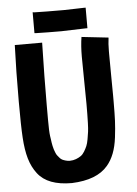

<svg xmlns="http://www.w3.org/2000/svg" viewBox="-55 -835 629 881"><g transform="rotate(-5 259.0 -394.0)"><path d="M373 -791.5V-696.8H364.7Q265.6 -693.4 252.4 -693.4Q187.5 -693.4 137.7 -694.8L128.9 -695.3V-791.5L138.2 -790.5Q185.5 -789.1 271 -789.1Q287.1 -789.1 320.8 -790.3Q354.5 -791.5 364.7 -791.5ZM342.3 -659.2 465.8 -645.5Q461.9 -617.7 461.9 -583.5Q461.9 -583.5 461.9 -569.3Q461.9 -531.2 462.6 -467.5Q463.4 -403.8 463.4 -378.4V-349.6Q463.4 -295.9 461.9 -262.5Q460.4 -229 455.3 -187Q450.2 -145 438 -113.5Q425.8 -82 406.2 -59.1Q356 0.5 240.2 4.9Q184.6 4.9 145.8 -9.8Q106.9 -24.4 83.5 -54.7Q60.1 -85 48.3 -125.5Q36.6 -166 33.2 -222.7Q29.8 -275.4 29.8 -388.2Q29.8 -531.2 34.2 -648.9H160.2Q156.2 -484.9 156.2 -362.8V-293.9Q156.2 -240.2 159.2 -218.8Q159.7 -216.8 161.4 -204.6Q163.1 -192.4 163.6 -188.5Q164.1 -184.6 166.5 -172.9Q168.9 -161.1 170.7 -156.5Q172.4 -151.9 176 -142.1Q179.7 -132.3 183.6 -127.7Q187.5 -123 193.1 -116.2Q198.7 -109.4 205.3 -106.2Q211.9 -103 220.5 -100.6Q229 -98.1 239.3 -97.7Q255.4 -98.1 268.3 -103Q281.2 -107.9 291 -114.7Q300.8 -121.6 308.3 -134.3Q315.9 -147 320.8 -158.4Q325.7 -169.9 329.1 -189.5Q332.5 -209 334.5 -223.4Q336.4 -237.8 337.2 -262.9Q337.9 -288.1 338.1 -304.7Q338.4 -321.3 338.4 -350.6Q338.4 -378.4 337.2 -451.4Q335.9 -524.4 335.9 -569.3Q335.9 -619.1 342.3 -659.2Z"/></g></svg>

Font: Fantasque Sans Mono
Style: Bold
Weight: 700
Monospace: yes
Designer: Jany Belluz
Version: Version 1.8.0 ; ttfautohint (v1.8.2)